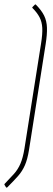

<svg xmlns="http://www.w3.org/2000/svg" viewBox="-31 -717 244 879"><path d="M-3 141 -10 130Q-11 127 -11 126.5Q-11 126 -10 125Q15 99 33 79Q51 59 62.5 32.5Q74 6 81 -37L157 -518Q164 -562 162.5 -589.5Q161 -617 150 -638Q139 -659 118 -680Q115 -682 118 -685L129 -696Q131 -697 131.5 -697Q132 -697 133 -696Q159 -670 171 -645.5Q183 -621 184 -590Q185 -559 178 -515L102 -32Q95 12 83 39.5Q71 67 51.5 89Q32 111 2 141Q-1 143 -3 141Z"/></svg>

Font: Sofia Sans Condensed Thin
Style: Italic
Weight: 250
Italic angle: -9°
Version: Version 4.100